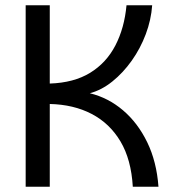

<svg xmlns="http://www.w3.org/2000/svg" viewBox="-20 -713 646 733"><path d="M78 0V-693H170V-394Q262 -397 324 -435Q386 -473 420.5 -539.5Q455 -606 463 -693H561Q557 -637 536.5 -582.5Q516 -528 483 -481.5Q450 -435 409 -402Q368 -369 323 -357Q393 -340 449.5 -292Q506 -244 542 -170Q578 -96 585 0H487Q481 -104 440 -173Q399 -242 330 -278Q261 -314 170 -316V0Z"/></svg>

Font: Parkinsans
Style: Regular
Weight: 400
Designer: Red Stone, Indian Type Foundry
Foundry: Indian Type Foundry
Version: Version 1.000